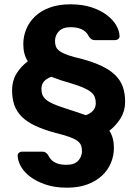

<svg xmlns="http://www.w3.org/2000/svg" viewBox="-20 -730 636 890"><path d="M290 140Q234 140 191.5 125.5Q149 111 120.5 89.5Q92 68 77.5 42.5Q63 17 62 -6Q61 -16 67.5 -21.5Q74 -27 83 -27H177Q193 -27 203 -11Q207 -3 213 5Q219 13 228.5 19.5Q238 26 252.5 30Q267 34 288 34Q325 34 342.5 15Q360 -4 360 -30Q360 -45 355.5 -56.5Q351 -68 338 -77.5Q325 -87 301 -95.5Q277 -104 237 -114Q182 -129 143.5 -147Q105 -165 81 -189Q57 -213 46.5 -243Q36 -273 36 -312Q36 -355 56 -388Q76 -421 109 -446Q88 -477 88 -526Q88 -562 102 -595.5Q116 -629 143 -654.5Q170 -680 211 -695Q252 -710 306 -710Q362 -710 404.5 -696Q447 -682 475.5 -660Q504 -638 518.5 -613Q533 -588 534 -565Q535 -555 528.5 -549.5Q522 -544 512 -544H419Q402 -544 392 -561Q388 -569 382 -576.5Q376 -584 366.5 -590Q357 -596 342.5 -600Q328 -604 307 -604Q271 -604 253 -585Q235 -566 235 -540Q235 -525 239.5 -513.5Q244 -502 257.5 -492.5Q271 -483 295 -474.5Q319 -466 359 -457Q414 -442 452.5 -423.5Q491 -405 515 -381Q539 -357 549.5 -327Q560 -297 560 -258Q560 -216 539.5 -182.5Q519 -149 487 -124Q498 -107 503 -87.5Q508 -68 508 -44Q508 -8 494 25.5Q480 59 452.5 84.5Q425 110 384.5 125Q344 140 290 140ZM378 -196Q424 -213 424 -252Q424 -267 419.5 -279.5Q415 -292 402.5 -302.5Q390 -313 369 -322.5Q348 -332 315 -342Q283 -351 260.5 -358.5Q238 -366 218 -374Q172 -358 172 -318Q172 -303 176.5 -291Q181 -279 193 -268.5Q205 -258 226.5 -248.5Q248 -239 282 -228Q306 -220 329.5 -212.5Q353 -205 378 -196Z"/></svg>

Font: Fz Rubik SemBd
Style: Regular
Weight: 600
Designer: Hubert and Fischer
Foundry: Hubert and Fischer
Version: Vit hóa bi FontZin.com